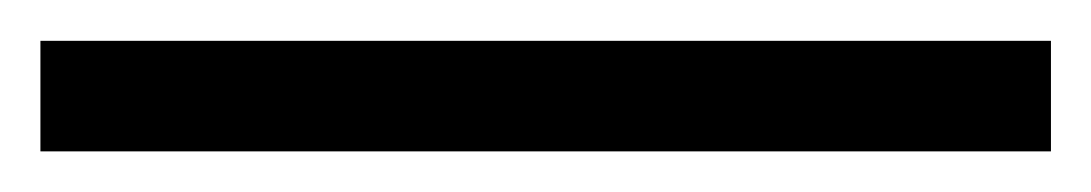

<svg xmlns="http://www.w3.org/2000/svg" viewBox="-20 54 540 95"><path d="M500 128.9H0V74.2H500Z"/></svg>

Font: Perun
Style: Regular
Weight: 400
Version: Version 1.0000